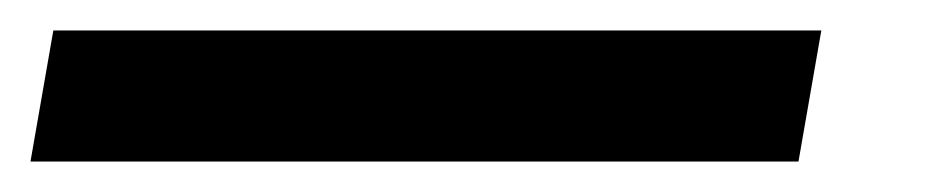

<svg xmlns="http://www.w3.org/2000/svg" viewBox="-90 16 611 126"><path d="M-55 36H449L434 122H-70Z"/></svg>

Font: Cabin
Style: Italic
Weight: 400
Italic angle: -7°
Designer: Pablo Impallari
Foundry: Pablo Impallari. http://www.impallari.com Igino Marini. http://www.ikern.com
Version: Version 2.200